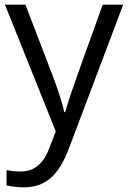

<svg xmlns="http://www.w3.org/2000/svg" viewBox="-20 -555 544 815"><path d="M1 -535.2H87.9L205.1 -230Q243.7 -125.5 252.9 -79.1H256.8Q263.2 -104 283.4 -164.3Q303.7 -224.6 416 -535.2H502.9L272.9 74.2Q238.8 164.6 193.1 202.4Q147.5 240.2 81.1 240.2Q43.9 240.2 7.8 231.9V167Q34.7 172.9 67.9 172.9Q151.4 172.9 187 79.1L216.8 2.9Z"/></svg>

Font: f02293617
Style: Regular
Weight: 400
Foundry: Ascender Corporation
Version: Version 1.10